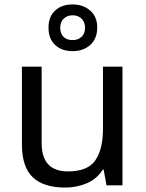

<svg xmlns="http://www.w3.org/2000/svg" viewBox="-20 -837 658 867"><path d="M533 -536V0H461L448 -71H444Q418 -29 372 -9.5Q326 10 274 10Q177 10 128 -36.5Q79 -83 79 -185V-536H168V-191Q168 -63 287 -63Q376 -63 410.5 -113Q445 -163 445 -257V-536ZM308 -606Q259 -606 229 -634Q199 -662 199 -712Q199 -762 229 -789.5Q259 -817 308 -817Q355 -817 387 -789.5Q419 -762 419 -713Q419 -662 387.5 -634Q356 -606 308 -606ZM308 -656Q333 -656 348.5 -671Q364 -686 364 -712Q364 -738 348 -753Q332 -768 308 -768Q284 -768 268 -753Q252 -738 252 -712Q252 -686 266.5 -671Q281 -656 308 -656Z"/></svg>

Font: Noto Sans Gothic
Style: Regular
Weight: 400
Designer: Monotype Design Team
Foundry: Monotype Imaging Inc.
Version: Version 2.001; ttfautohint (v1.8.4.7-5d5b)